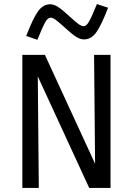

<svg xmlns="http://www.w3.org/2000/svg" viewBox="-20 -925 654 945"><path d="M166 -549 171 0H90V-655H201L448 -119L443 -655H524V0H419ZM457 -905 512 -887Q479 -801 454 -766Q429 -731 394 -731Q375 -731 354.5 -744Q334 -757 296 -792Q265 -820 252 -829Q239 -838 229 -838Q215 -838 202 -814.5Q189 -791 164 -729L109 -748Q142 -834 167 -869Q192 -904 227 -904Q245 -904 265.5 -891Q286 -878 325 -842Q354 -815 368 -805.5Q382 -796 392 -796Q405 -796 418 -818.5Q431 -841 457 -905Z"/></svg>

Font: Intel One Mono
Style: Regular
Weight: 400
Monospace: yes
Designer: Fred Shallcrass
Foundry: Frere-Jones Type LLC
Version: Version 1.400;hotconv 1.1.0;makeotfexe 2.6.0;FJTRelease1.4